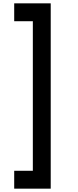

<svg xmlns="http://www.w3.org/2000/svg" viewBox="-20 -917 464 1149"><path d="M283.5 212V-897H65V-790H176.5V105H65V212Z"/></svg>

Font: Hauora
Style: Regular
Weight: 400
Designer: Wayne Shih
Foundry: WCYS
Version: Version 1.001